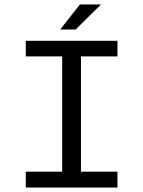

<svg xmlns="http://www.w3.org/2000/svg" viewBox="-20 -838 640 858"><path d="M431.2 -817.9 317.9 -706.1H249L336.9 -817.9ZM95.2 0V-70.8H257.8V-585.9H95.2V-655.8H504.9V-585.9H341.8V-70.8H504.9V0Z"/></svg>

Font: SourceCodePro-Regular
Style: Regular
Weight: 400
Monospace: yes
Designer: Paul D. Hunt
Foundry: Adobe Systems Incorporated
Version: Version 1.009;PS 1.000;hotconv 1.0.70;makeotf.lib2.5.5900